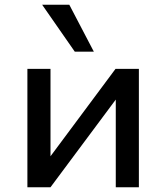

<svg xmlns="http://www.w3.org/2000/svg" viewBox="-20 -786 697 806"><path d="M95 0V-497H192V-130L465 -497H563V0H466V-368L192 0ZM294 -569 157 -766H271L374 -569Z"/></svg>

Font: Nunito Sans 7pt Medium
Style: Regular
Weight: 500
Designer: Vernon Adams
Foundry: Vernon Adams
Version: Version 3.101;gftools[0.9.27]